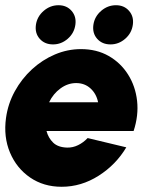

<svg xmlns="http://www.w3.org/2000/svg" viewBox="-28 -702 608 735"><path d="M208 13Q139 13 87.2 -22.5Q35.5 -58 10.2 -118Q-15 -178 -5 -250.5Q2.5 -305 28.8 -352.8Q55 -400.5 94.5 -436.8Q134 -473 182.2 -493.5Q230.5 -514 282 -514Q342 -514 388 -487.8Q434 -461.5 462.2 -416.8Q490.5 -372 496.8 -316Q503 -260 483.5 -200.5H150Q157 -174 175.5 -156Q194 -138 229 -137Q251 -136.5 271.2 -146.5Q291.5 -156.5 307.5 -173.5L455.5 -138Q416 -71.5 349.5 -29.2Q283 13 208 13ZM160 -310.5H347.5Q341 -343 318.5 -363.5Q296 -384 263.5 -384Q231.5 -384 203.5 -363.5Q175.5 -343 160 -310.5ZM175 -532Q143 -532 124 -553.5Q105 -575 109.5 -607Q114 -638.5 139 -660.2Q164 -682 196 -682Q227.5 -682 246.2 -660.2Q265 -638.5 260.5 -607Q256 -575 231.2 -553.5Q206.5 -532 175 -532ZM395 -532Q363 -532 344 -553.5Q325 -575 329.5 -607Q334 -638.5 359 -660.2Q384 -682 416 -682Q447.5 -682 466.2 -660.2Q485 -638.5 480.5 -607Q476 -575 451.2 -553.5Q426.5 -532 395 -532Z"/></svg>

Font: Urbanist Black
Style: Italic
Weight: 900
Italic angle: -8°
Designer: Corey Hu
Foundry: Corey Hu
Version: Version 1.330; ttfautohint (v1.8.4.7-5d5b)